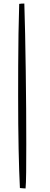

<svg xmlns="http://www.w3.org/2000/svg" viewBox="-20 -785 284 1085"><path d="M124.5 280Q120 280 108.5 279Q97 278 92.5 277.5Q88 191 85.2 59Q82.5 -73 82.5 -243Q82.5 -320 82.8 -411Q83 -502 84.5 -593.5Q86 -685 88.5 -763Q93.5 -764 101.2 -764.5Q109 -765 117.5 -765Q120 -691 122 -592.8Q124 -494.5 125.5 -385.2Q127 -276 127.8 -169Q128.5 -62 128.5 29.5Q128.5 121.5 127.8 188.5Q127 255.5 124.5 280Z"/></svg>

Font: Grandstander Thin
Style: Regular
Weight: 100
Designer: Tyler Finck
Foundry: Etcetera Type Co
Version: Version 1.200; ttfautohint (v1.8.3)